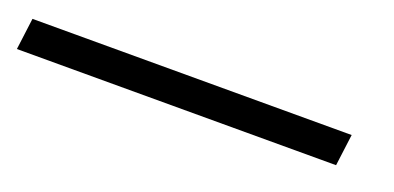

<svg xmlns="http://www.w3.org/2000/svg" viewBox="-73 -75 591 288"><g transform="rotate(20 222.0 69.0)"><path d="M460.5 44.5 454 95H-55.5L-49 44.5Z"/></g></svg>

Font: Merriweather 28pt ExtraBold
Style: Italic
Weight: 800
Italic angle: -7.8°
Version: Version 2.101